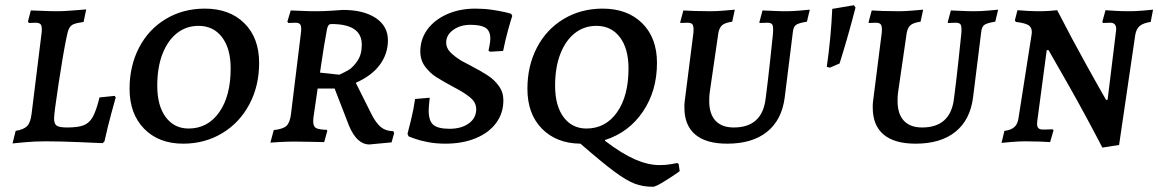

<svg xmlns="http://www.w3.org/2000/svg" viewBox="-20 -541 4434 735"><path d="M28 8 40 -40Q71 -45 84 -58.5Q97 -72 101 -106L139 -413Q140 -419 140 -430Q140 -444 134.5 -449Q129 -454 115 -454L90 -453Q90 -455 87 -459L98 -501Q115 -501 129 -500Q171 -498 200 -498Q222 -498 260 -501Q298 -504 310 -505L300 -457Q273 -453 262 -448.5Q251 -444 245 -433Q239 -422 234 -395Q221 -331 204 -219Q187 -107 187 -87Q187 -67 197 -60Q207 -53 237 -53Q279 -53 300.5 -61.5Q322 -70 335 -93Q348 -116 361 -168L419 -174Q422 -169 423 -168Q419 -154 405.5 -104.5Q392 -55 380 0L373 7Q351 6 280 3Q209 0 155 0Q113 0 75.5 3.5Q38 7 28 8Z M476 -201Q476 -289 512.5 -359Q549 -429 615 -468.5Q681 -508 764 -508Q859 -508 915.5 -452Q972 -396 972 -300Q972 -212 934.5 -141.5Q897 -71 830.5 -31Q764 9 681 9Q588 9 532 -48Q476 -105 476 -201ZM863 -279Q863 -355 830 -398.5Q797 -442 740 -442Q693 -442 657.5 -414Q622 -386 602 -334.5Q582 -283 582 -213Q582 -136 614.5 -92.5Q647 -49 702 -49Q775 -49 819 -111Q863 -173 863 -279Z M1182 -106Q1179 -88 1179 -77Q1179 -57 1189.5 -51Q1200 -45 1231 -44L1233 -40L1221 3Q1208 3 1174 2Q1140 1 1109 1Q1082 1 1053 2.5Q1024 4 1015 5L1028 -43Q1064 -47 1077 -59.5Q1090 -72 1094 -105L1132 -415Q1133 -421 1133 -431Q1133 -444 1128 -449Q1123 -454 1111 -454L1084 -453L1080 -458L1093 -501Q1103 -501 1131.5 -499.5Q1160 -498 1188 -498Q1217 -498 1249 -500Q1281 -502 1293 -503Q1372 -503 1418.5 -472Q1465 -441 1465 -387Q1465 -335 1434 -293Q1403 -251 1342 -224L1401 -106Q1419 -70 1438 -54.5Q1457 -39 1485 -39L1489 -32L1479 4L1394 12Q1346 12 1316 -60L1261 -202H1196ZM1365 -370Q1365 -449 1249 -449Q1242 -449 1238.5 -445.5Q1235 -442 1232 -431Q1219 -360 1210 -297L1205 -263L1279 -255Q1299 -264 1315 -273.5Q1331 -283 1348 -307.5Q1365 -332 1365 -370Z M1544 -19 1540 -29Q1543 -40 1553 -80Q1563 -120 1569 -162L1625 -167Q1621 -129 1621 -119Q1621 -78 1639 -63Q1657 -48 1701 -48Q1746 -48 1774.5 -68.5Q1803 -89 1803 -123Q1803 -148 1781.5 -166.5Q1760 -185 1718 -207Q1675 -230 1650 -246Q1625 -262 1607 -286.5Q1589 -311 1589 -344Q1589 -391 1616 -428Q1643 -465 1691 -486.5Q1739 -508 1800 -508Q1833 -508 1863.5 -503.5Q1894 -499 1913 -494.5Q1932 -490 1937 -488L1941 -480Q1937 -469 1926 -430Q1915 -391 1906 -346L1856 -343L1850 -347Q1851 -352 1854 -367Q1857 -382 1857 -393Q1857 -422 1839.5 -434Q1822 -446 1781 -446Q1742 -446 1715 -426.5Q1688 -407 1688 -378Q1688 -358 1703 -342Q1718 -326 1747 -308Q1775 -293 1783 -289Q1823 -268 1847.5 -252Q1872 -236 1889.5 -212Q1907 -188 1907 -157Q1907 -108 1879.5 -70.5Q1852 -33 1801.5 -12Q1751 9 1685 9Q1649 9 1618 3Q1587 -3 1568 -10Q1549 -17 1544 -19Z M2582 114Q2576 119 2555 133Q2534 147 2511 160.5Q2488 174 2479 174Q2441 174 2409.5 162Q2378 150 2332 116Q2286 82 2202 9Q2110 8 2054.5 -48.5Q1999 -105 1999 -201Q1999 -289 2035.5 -359Q2072 -429 2138 -468.5Q2204 -508 2287 -508Q2382 -508 2438.5 -452Q2495 -396 2495 -300Q2495 -193 2441 -113.5Q2387 -34 2296 -5V-2Q2360 47 2410.5 69Q2461 91 2505 91Q2529 91 2548.5 87.5Q2568 84 2573 83L2578 87ZM2225 -49Q2298 -49 2342 -111Q2386 -173 2386 -279Q2386 -355 2353 -398.5Q2320 -442 2263 -442Q2216 -442 2180.5 -414Q2145 -386 2125 -334.5Q2105 -283 2105 -213Q2105 -136 2137.5 -92.5Q2170 -49 2225 -49Z M2695 -154Q2695 -105 2719 -79Q2743 -53 2789 -53Q2898 -53 2911 -164Q2919 -225 2927.5 -303Q2936 -381 2939 -412Q2941 -438 2937 -446Q2933 -454 2918 -454L2888 -453L2887 -456L2899 -501Q2909 -501 2935.5 -499.5Q2962 -498 2989 -498Q3013 -498 3042 -500.5Q3071 -503 3080 -504L3069 -458Q3037 -453 3027 -445.5Q3017 -438 3015 -417L2984 -168Q2973 -82 2916.5 -36.5Q2860 9 2764 9Q2683 9 2641.5 -26Q2600 -61 2600 -129V-137Q2600 -146 2602 -160L2634 -412Q2635 -418 2635 -428Q2635 -443 2630 -448.5Q2625 -454 2611 -454L2585 -453L2584 -456L2596 -501Q2607 -500 2637.5 -499Q2668 -498 2701 -498Q2722 -498 2752.5 -500.5Q2783 -503 2793 -504L2783 -458Q2756 -454 2745 -445Q2734 -436 2730 -415L2697 -188Q2695 -176 2695 -154Z M3194 -298 3157 -282 3145 -285Q3161 -396 3166 -507L3249 -521L3255 -512Q3227 -403 3194 -298Z M3416 -154Q3416 -105 3440 -79Q3464 -53 3510 -53Q3619 -53 3632 -164Q3640 -225 3648.5 -303Q3657 -381 3660 -412Q3662 -438 3658 -446Q3654 -454 3639 -454L3609 -453L3608 -456L3620 -501Q3630 -501 3656.5 -499.5Q3683 -498 3710 -498Q3734 -498 3763 -500.5Q3792 -503 3801 -504L3790 -458Q3758 -453 3748 -445.5Q3738 -438 3736 -417L3705 -168Q3694 -82 3637.5 -36.5Q3581 9 3485 9Q3404 9 3362.5 -26Q3321 -61 3321 -129V-137Q3321 -146 3323 -160L3355 -412Q3356 -418 3356 -428Q3356 -443 3351 -448.5Q3346 -454 3332 -454L3306 -453L3305 -456L3317 -501Q3328 -500 3358.5 -499Q3389 -498 3422 -498Q3443 -498 3473.5 -500.5Q3504 -503 3514 -504L3504 -458Q3477 -454 3466 -445Q3455 -436 3451 -415L3418 -188Q3416 -176 3416 -154Z M4252 -420 4253 -430Q4253 -454 4230 -454L4202 -453L4200 -458L4212 -502Q4222 -501 4249 -499.5Q4276 -498 4304 -498Q4327 -498 4356 -500.5Q4385 -503 4394 -504L4385 -457Q4357 -453 4343.5 -442Q4330 -431 4326 -408L4264 14L4200 24Q4133 -105 4072 -212.5Q4011 -320 3994 -349H3987L3951 -79L3950 -68Q3950 -55 3955.5 -50Q3961 -45 3974 -45L4010 -46L4013 -42L4000 3Q3990 2 3962 1Q3934 0 3905 0Q3880 0 3851.5 2.5Q3823 5 3814 6L3825 -40Q3850 -43 3863 -54.5Q3876 -66 3879 -89L3929 -408L3930 -418Q3930 -437 3916.5 -445Q3903 -453 3869 -457Q3867 -459 3865 -463L3875 -502Q3883 -501 3910.5 -499.5Q3938 -498 3959 -498Q3979 -498 4000 -499.5Q4021 -501 4027 -502Q4084 -391 4140.5 -289.5Q4197 -188 4214 -159H4220Z"/></svg>

Font: Alegreya SC Medium
Style: Italic
Weight: 500
Italic angle: -7°
Designer: Juan Pablo del Peral
Foundry: Huerta Tipografica
Version: Version 2.007; ttfautohint (v1.6)